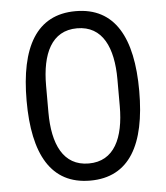

<svg xmlns="http://www.w3.org/2000/svg" viewBox="-52 -756 704 815"><g transform="rotate(-5 300.0 -349.0)"><path d="M300 12C467 12 540 -121 540 -349C540 -577 467 -710 300 -710C133 -710 60 -577 60 -349C60 -121 133 12 300 12ZM300 -61C191 -61 148 -157 148 -292V-406C148 -541 191 -637 300 -637C409 -637 452 -541 452 -406V-292C452 -157 409 -61 300 -61Z"/></g></svg>

Font: IBMKR
Style: Regular
Weight: 400
Designer: Mike Abbink; Paul van der Laan; Pieter van Rosmalen; Wujin Sim; Chorong Kim; Dohee Lee;
Foundry: Sandoll Inc.
Version: Version 1.002